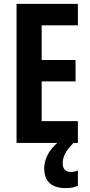

<svg xmlns="http://www.w3.org/2000/svg" viewBox="-20 -734 463 986"><path d="M380 220V141Q364 149 345 149Q302 149 302 104Q302 80 313.5 57Q325 34 357 0H380V-112H194V-316H368V-426H194V-604H380V-714H65V0H274Q239 31 223 64.5Q207 98 207 130Q207 232 319 232Q355 232 380 220Z"/></svg>

Font: Noto Sans UI Condensed
Style: Bold
Weight: 700
Width: 3
Designer: Monotype Design Team
Foundry: Monotype Imaging Inc.
Version: 1.001